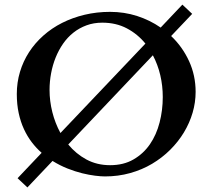

<svg xmlns="http://www.w3.org/2000/svg" viewBox="-20 -761 932 842"><path d="M162.6 -90.8Q139.2 -111.3 119.4 -137.2Q99.6 -163.1 85 -194.8Q70.3 -226.6 62 -264.9Q53.7 -303.2 53.7 -348.6Q53.7 -399.4 67.6 -445.8Q81.5 -492.2 107.4 -532.2Q133.3 -572.3 170.2 -605Q207 -637.7 252.4 -660.6Q297.9 -683.6 351.1 -696.3Q404.3 -709 462.9 -709Q524.9 -709 581.1 -690.9Q637.2 -672.9 684.6 -640.1L779.8 -740.7L822.8 -700.2L730.5 -603Q780.3 -555.7 809.1 -492.9Q837.9 -430.2 837.9 -357.9Q837.9 -312 824.7 -266.8Q811.5 -221.7 786.6 -180.4Q761.7 -139.2 726.3 -104Q690.9 -68.8 647 -42.7Q603 -16.6 550.8 -2Q498.5 12.7 440.4 12.7Q422.9 12.7 397 9.5Q371.1 6.3 340.3 -1.2Q309.6 -8.8 276.1 -22Q242.7 -35.2 210.4 -55.2L100.1 61L57.1 20.5ZM197.3 -366.7Q197.3 -317.9 209.5 -269.3Q221.7 -220.7 245.1 -177.7L617.7 -569.8Q583.5 -611.8 536.1 -636.7Q488.8 -661.6 428.7 -661.6Q391.1 -661.6 359.4 -649.9Q327.6 -638.2 302 -617.9Q276.4 -597.7 256.8 -569.6Q237.3 -541.5 224.1 -508.8Q210.9 -476.1 204.1 -439.7Q197.3 -403.3 197.3 -366.7ZM693.8 -335.4Q693.8 -384.8 682.9 -431.4Q671.9 -478 650.4 -518.6L279.3 -127.4Q313 -86.4 359.1 -61.5Q405.3 -36.6 462.9 -36.6Q522 -36.6 565.4 -61.8Q608.9 -86.9 637.5 -128.4Q666 -169.9 679.9 -223.9Q693.8 -277.8 693.8 -335.4Z"/></svg>

Font: Cardo
Style: Bold
Weight: 700
Designer: David J. Perry
Foundry: David J. Perry
Version: Version 1.0011